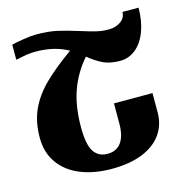

<svg xmlns="http://www.w3.org/2000/svg" viewBox="-107 -821 921 934"><g transform="rotate(-15 354.0 -353.5)"><path d="M435 -295H629V-198Q629 -136 596 -89Q563 -42 499 -16Q435 10 344 10Q255 10 187 -17.5Q119 -45 81 -98.5Q43 -152 43 -226Q43 -305 70 -365.5Q97 -426 150.5 -479.5Q204 -533 295 -598Q226 -637 132 -637Q99 -637 68.5 -630.5Q38 -624 31 -623V-699Q54 -705 93 -711Q132 -717 156 -717Q216 -717 261 -707Q306 -697 366 -678Q414 -663 442.5 -656Q471 -649 504 -649Q540 -649 565 -667Q590 -685 590 -714H671Q671 -649 652 -597Q633 -545 598 -516Q563 -487 519 -487Q469 -487 435.5 -502.5Q402 -518 362 -550Q306 -486 278 -407.5Q250 -329 250 -225Q250 -136 273.5 -101Q297 -66 342 -66Q388 -66 411.5 -99Q435 -132 435 -195Z"/></g></svg>

Font: Noto Serif Armenian Black
Style: Regular
Weight: 900
Designer: Monotype Design team
Foundry: Monotype Imaging Inc.
Version: Version 1.000